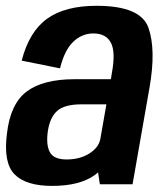

<svg xmlns="http://www.w3.org/2000/svg" viewBox="-21 -620 559 646"><path d="M315 0 309 -40Q304 -36 298.5 -31.5Q247.5 5.5 154.5 5.5Q65.5 5.5 27.5 -34Q-10.5 -73.5 2.5 -171.5Q14 -271 69 -312.2Q124 -353.5 230.5 -353.5H352L355.5 -375Q368.5 -445.5 352 -476.5Q335.5 -507.5 293 -507.5Q255 -507.5 225.5 -479.5Q196 -451.5 181 -390L52 -416Q77 -513.5 137.5 -557Q198 -600.5 304 -600.5Q452.5 -600.5 478.5 -526.5Q504.5 -452.5 482 -325L425 0ZM316.5 -152 337 -269H254.5Q196 -269 171.5 -247Q147 -225 140 -179Q133.5 -133.5 146.5 -108.5Q159.5 -83.5 203 -83.5Q247.5 -83.5 279.5 -103.5Q311 -123.5 316.5 -152Z"/></svg>

Font: Anybody SemiBold
Style: Italic
Weight: 600
Italic angle: -10°
Designer: Tyler Finck
Foundry: Etcetera Type Company
Version: Version 1.010; ttfautohint (v1.8.3) -l 8 -r 50 -G 200 -x 14 